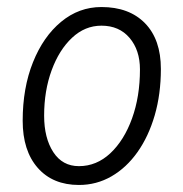

<svg xmlns="http://www.w3.org/2000/svg" viewBox="-20 -523 521 546"><path d="M204.5 3Q130 3 87.2 -45.8Q44.5 -94.5 44.5 -179.5Q44.5 -273 73.8 -346Q103 -419 153.8 -461Q204.5 -503 268.5 -503Q347.5 -503 392.5 -456.8Q437.5 -410.5 437.5 -327Q437.5 -255.5 420 -195.2Q402.5 -135 371 -90.5Q339.5 -46 297 -21.5Q254.5 3 204.5 3ZM204.5 -50.5Q254.5 -50.5 293.8 -87.2Q333 -124 355.5 -186.2Q378 -248.5 378 -325.5Q378 -380.5 348.5 -415.2Q319 -450 268.5 -450Q221.5 -450 184.8 -415.5Q148 -381 126.8 -323Q105.5 -265 105.5 -194Q105.5 -130.5 131.5 -90.5Q157.5 -50.5 204.5 -50.5Z"/></svg>

Font: Edu AU VIC WA NT Hand
Style: Regular
Weight: 400
Designer: Tina and Corey Anderson, Eben Sorkin, Mirko Velimirovic
Foundry: Google for Education
Version: Version 1.001